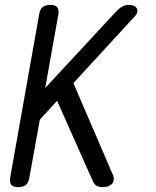

<svg xmlns="http://www.w3.org/2000/svg" viewBox="-20 -760 640 790"><path d="M101 -30Q98 -9 86.5 0.5Q75 10 54.5 10Q34 10 26.5 0.5Q19 -9 22 -30L141 -700Q144 -721 155 -730.5Q166 -740 186.5 -740Q207 -740 215 -730.5Q223 -721 220 -700L166 -398L460 -715Q473 -728 485 -734Q497 -740 510 -740Q519 -740 528 -737Q537 -734 541.5 -727.5Q546 -721 545 -711.5Q544 -702 532 -690L282 -418L443 -44Q449 -31 448 -20.5Q447 -10 441 -3.5Q435 3 425 6.5Q415 10 403 10Q387 10 376.5 3.5Q366 -3 361 -17L215 -345L144 -268Z"/></svg>

Font: Maple Mono Light
Style: Italic
Weight: 300
Italic angle: -10°
Monospace: yes
Designer: subframe7536
Version: Version 7.000